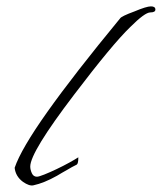

<svg xmlns="http://www.w3.org/2000/svg" viewBox="-20 -580 508 603"><path d="M85 2Q72 5 52 -9Q29 -26 26 -53Q46 -112 129 -229Q212 -346 357 -522Q361 -529 402 -544Q440 -560 454 -560Q468 -560 468 -550Q468 -541 452 -541Q435 -541 389 -495Q333 -441 213 -283Q75 -102 75 -57Q75 -47 80 -36Q85 -25 96 -25Q102 -25 119.5 -32Q137 -39 158 -49Q179 -59 198 -69.5Q217 -80 226 -86Q226 -66 221 -63Q213 -59 205.5 -55Q198 -51 190 -46Q183 -42 175 -37.5Q167 -33 159 -28Q118 -5 85 2Z"/></svg>

Font: Whisper
Style: Regular
Weight: 400
Designer: Robert E. Leuschke
Foundry: Robert E. Leuschke
Version: Version 1.010; ttfautohint (v1.8.4.7-5d5b)